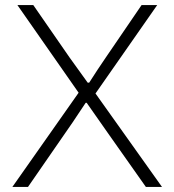

<svg xmlns="http://www.w3.org/2000/svg" viewBox="-20 -742 692 762"><path d="M292 -374 49 -722H112L256 -514L328 -414H334Q351 -440 367 -465L400 -514L542 -722H604L359 -371L623 0H559L406 -217L324 -334H320Q294 -295 268 -256L241 -217L91 0H29Z"/></svg>

Font: Nebula Sans Light
Style: Regular
Weight: 300
Designer: Paul D. Hunt for Adobe (as Source Sans)
Foundry: Nebula Entertainment & Broadcasting LLC
Version: Version 1.010